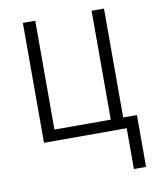

<svg xmlns="http://www.w3.org/2000/svg" viewBox="-81 -595 683 839"><g transform="rotate(-10 260.5 -175.5)"><path d="M499 181H445V0H78V-532H133V-49H383V-532H438V-49H499Z"/></g></svg>

Font: Noto Sans UI SemiCondensed Light
Style: Regular
Weight: 300
Width: 4
Designer: Monotype Design Team
Foundry: Monotype Imaging Inc.
Version: Version 1.901